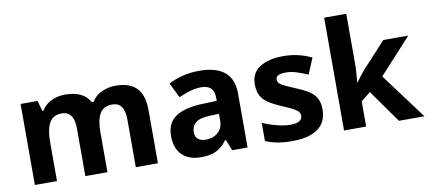

<svg xmlns="http://www.w3.org/2000/svg" viewBox="-69 -1012 2842 1274"><g transform="rotate(-10 1351.5 -375.0)"><path d="M719 -556Q812 -556 859.5 -508.5Q907 -461 907 -356V0H758V-319.4Q758 -377.7 738 -407.4Q718 -437 675.8 -437Q617 -437 592 -395Q567 -353 567 -273.5V0H418V-319.1Q418 -358 409 -384Q400 -410 382 -423.5Q364 -437 335.5 -437Q295 -437 271 -416Q247 -395 237 -355.2Q227 -315.4 227 -257.2V0H78V-546H192L212.2 -476H220Q237 -504 262 -521.5Q286.9 -539 317.5 -547.5Q348 -556 379 -556Q439 -556 481 -536.5Q523 -517 545 -476H558Q583 -518 627.5 -537Q672 -556 719 -556Z M1284 -557Q1394 -557 1452.5 -509.5Q1511 -462 1511 -364V0H1407L1378 -74H1374Q1351 -45 1326.5 -26Q1302 -7 1270.5 1.5Q1239 10 1193 10Q1145 10 1106.5 -8.5Q1068 -27 1046 -65.5Q1024 -104 1024 -163Q1024 -250 1085 -291.5Q1146 -333 1268 -337L1363 -340V-364Q1363 -407 1340.5 -427Q1318 -447 1278 -447Q1238 -447 1200 -435.5Q1162 -424 1124 -407L1075 -508Q1119 -531 1172.5 -544Q1226 -557 1284 -557ZM1305 -251Q1233 -249 1205 -225Q1177 -201 1177 -162Q1177 -128 1197 -113.5Q1217 -99 1249 -99Q1297 -99 1330 -127.5Q1363 -156 1363 -208V-253Z M2045 -162Q2045 -107 2019 -68.5Q1993 -30 1941 -10Q1889 10 1812 10Q1755 10 1714 2.5Q1673 -5 1632 -22V-145Q1676 -125 1727 -112Q1778 -99 1817 -99Q1861 -99 1879.5 -112Q1898 -125 1898 -146Q1898 -160 1890.5 -171Q1883 -182 1858 -196Q1833 -210 1780 -232Q1729 -254 1696 -275.5Q1663 -297 1647 -327.5Q1631 -358 1631 -404Q1631 -480 1690 -518Q1749 -556 1847 -556Q1898 -556 1944 -546Q1990 -536 2039 -513L1994 -406Q1954 -423 1918 -434.5Q1882 -446 1845 -446Q1812 -446 1795.5 -437Q1779 -428 1779 -410Q1779 -397 1787.5 -386.5Q1796 -376 1820.5 -364Q1845 -352 1893 -332Q1940 -313 1974 -292.5Q2008 -272 2026.5 -241.5Q2045 -211 2045 -162Z M2310 -420Q2310 -389 2307.5 -358.5Q2305 -328 2302 -297H2304Q2314 -311 2324.5 -325Q2335 -339 2346 -353Q2357 -367 2369 -380L2522 -546H2690L2473 -309L2703 0H2531L2374 -221L2310 -170V0H2161V-760H2310Z"/></g></svg>

Font: Noto Sans Armenian
Style: Regular
Weight: 400
Designer: Monotype Design Team
Foundry: Monotype Imaging Inc.
Version: Version 2.007